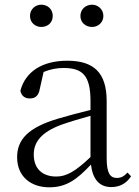

<svg xmlns="http://www.w3.org/2000/svg" viewBox="-20 -785 591 819"><path d="M156 -670C183 -670 205 -688 205 -717C205 -746 183 -765 156 -765C131 -765 108 -746 108 -717C108 -688 131 -670 156 -670ZM373 -670C397 -670 421 -688 421 -717C421 -746 397 -765 373 -765C346 -765 323 -746 323 -717C323 -688 346 -670 373 -670ZM455 13C490 13 519 -2 539 -33L524 -49C508 -32 496 -26 479 -26C450 -26 435 -45 435 -111V-354C435 -476 379 -526 267 -526C160 -526 88 -479 67 -398C71 -377 85 -365 107 -365C130 -365 145 -376 150 -407L166 -478C195 -490 223 -495 250 -495C330 -495 366 -466 366 -354V-316C321 -305 272 -292 228 -279C100 -241 53 -190 53 -114C53 -31 113 14 190 14C262 14 307 -18 368 -83C375 -23 402 13 455 13ZM366 -115C300 -52 262 -32 220 -32C162 -32 124 -64 124 -126C124 -179 156 -221 242 -253C279 -266 323 -279 366 -291Z"/></svg>

Font: Noto Serif CJK TC Light
Style: Regular
Weight: 300
Designer: Ryoko NISHIZUKA 西塚涼子 (kana & ideographs); Frank Grießhammer (Latin, Greek & Cyrillic); Wenlong ZHANG 张文龙 (bopomofo); San
Foundry: Adobe
Version: Version 2.001;hotconv 1.1.0;makeotfexe 2.6.0